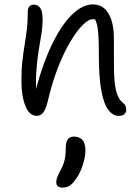

<svg xmlns="http://www.w3.org/2000/svg" viewBox="-20 -516 635 870"><path d="M518 9Q492 9 471.5 -17Q451 -43 439.5 -103.5Q428 -164 428 -265Q428 -321 426 -354.5Q424 -388 419 -406.5Q414 -425 406 -436Q398 -447 385 -459Q404 -461 417 -454.5Q430 -448 437 -433.5Q444 -419 445 -396Q433 -416 424 -422.5Q415 -429 401 -429Q381 -429 354.5 -402.5Q328 -376 299.5 -328.5Q271 -281 245 -215.5Q219 -150 200 -72Q190 -27 178 -9Q166 9 147 9Q113 9 95 -36Q77 -81 77 -151Q77 -202 81.5 -240.5Q86 -279 91.5 -312.5Q97 -346 101.5 -382Q106 -418 106 -465Q106 -478 113 -486.5Q120 -495 133 -495Q152 -495 162.5 -479.5Q173 -464 173 -429Q173 -395 167.5 -361.5Q162 -328 155.5 -288.5Q149 -249 145 -198.5Q141 -148 145 -81L133 -73Q167 -211 211 -305Q255 -399 304 -447.5Q353 -496 401 -496Q432 -496 453 -477.5Q474 -459 485 -424.5Q496 -390 496 -342Q496 -262 496.5 -203.5Q497 -145 505.5 -107Q514 -69 537 -50Q546 -43 549 -35.5Q552 -28 552 -18Q552 -8 544.5 0.5Q537 9 518 9ZM264 334Q235 334 235 310Q235 300 238.5 289.5Q242 279 255 254Q264 238 269 222.5Q274 207 276 190Q278 173 278 154Q278 128 287 115.5Q296 103 315 103Q339 103 353 117.5Q367 132 367 167Q367 195 354 235Q341 275 316 306Q303 322 290.5 328Q278 334 264 334Z"/></svg>

Font: Shantell Sans Light
Style: Regular
Weight: 300
Designer: Stephen Nixon, Anya Danilova, Shantell Martin
Foundry: Arrow Type
Version: Version 1.011;[c5ecc13dd]